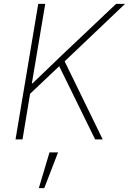

<svg xmlns="http://www.w3.org/2000/svg" viewBox="-20 -718 664 989"><path d="M285 -377 135 -235 96 0H60L177 -698H213L144 -288H147L301 -436L578 -698H624L313 -402L509 0H470ZM235 67H279L208 251H180Z"/></svg>

Font: IBM Plex Mono ExtraLight
Style: Italic
Weight: 200
Italic angle: -9°
Monospace: yes
Designer: Mike Abbink, Paul van der Laan, Pieter van Rosmalen
Foundry: Bold Monday
Version: Version 2.3